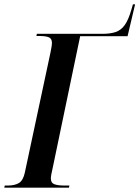

<svg xmlns="http://www.w3.org/2000/svg" viewBox="-42 -871 647 891"><path d="M-22 0 -20 -10H-5Q26 -10 45.5 -21.5Q65 -33 73 -69L192 -626Q195 -641 197 -652.5Q199 -664 199 -672Q199 -692 184.5 -698Q170 -704 140 -704H127L129 -714H433Q470 -714 495 -722.5Q520 -731 537 -755Q554 -779 567 -824L575 -851H585L550 -703H330L203 -94Q199 -76 196.5 -63.5Q194 -51 194 -43Q194 -22 210.5 -16Q227 -10 255 -10H280L278 0Z"/></svg>

Font: Noto Serif Display Condensed SemiBold
Style: Italic
Weight: 600
Width: 3
Italic angle: -12°
Designer: Monotype Design Team
Foundry: Monotype Imaging Inc.
Version: Version 2.009